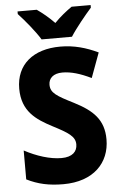

<svg xmlns="http://www.w3.org/2000/svg" viewBox="-62 -974 643 1026"><g transform="rotate(-5 260.0 -460.5)"><path d="M187 -771H350C377 -814 432 -881 464 -917V-931H362C332 -910 300 -885 268 -852C236 -885 205 -910 175 -931H72V-917C106 -881 162 -813 187 -771ZM486 -209C486 -314 430 -367 330 -418C239 -464 208 -482 208 -526C208 -560 233 -585 282 -585C329 -585 378 -570 436 -542L485 -675C422 -705 357 -724 283 -724C137 -724 45 -648 45 -519C45 -397 120 -348 204 -304C287 -261 323 -239 323 -196C323 -158 297 -130 238 -130C177 -130 105 -153 40 -188V-33C100 -3 159 10 236 10C398 10 486 -83 486 -209Z"/></g></svg>

Font: Noto Sans Arabic UI SmCn XBd
Style: Regular
Weight: 800
Width: 4
Designer: Monotype Design Team, Nadine Chahine and Nizar Qandah
Foundry: Monotype Imaging Inc.
Version: Version 2.010